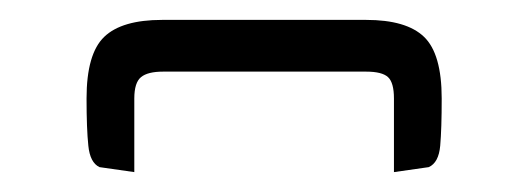

<svg xmlns="http://www.w3.org/2000/svg" viewBox="-20 -636 531 193"><path d="M376 -463V-537Q376 -553 370 -558.5Q364 -564 348 -564H144Q128.5 -564 121.8 -558.5Q115 -553 115 -537V-463L80 -468Q70.5 -472.5 68.8 -489.5Q67 -506.5 67 -537Q67 -582 84.8 -599Q102.5 -616 143 -616H348Q388.5 -616 406.2 -599Q424 -582 424 -537Q424 -506.5 422.5 -489.5Q421 -472.5 411 -468Z"/></svg>

Font: Honk Rounded
Style: Regular
Weight: 400
Designer: Noopur Datye & Yesha Goshar
Foundry: Ek Type
Version: Version 1.000